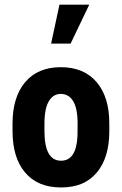

<svg xmlns="http://www.w3.org/2000/svg" viewBox="-20 -802 528 831"><path d="M172.4 -266.6V-234.9Q172.4 -106.4 244.1 -106.4Q310.1 -106.4 315.4 -212.9L315.9 -266.6Q315.9 -333 296.4 -364.7Q277.3 -395.5 243.2 -395.5Q210.4 -395.5 191.9 -364.7Q172.4 -333 172.4 -266.6ZM34.2 -235.4V-267.1Q34.2 -380.9 88.4 -445.8Q143.1 -511.2 243.2 -511.2Q343.8 -511.2 398.9 -445.8Q453.6 -380.9 453.1 -266.1V-234.4Q453.1 -120.1 399.4 -55.7Q372.1 -23.4 334 -6.8Q294.9 9.3 244.1 9.3Q142.6 9.3 88.4 -55.7Q61 -87.9 47.6 -133.1Q34.2 -178.2 34.2 -235.4ZM237.3 -781.7H366.2L285.6 -613.3H201.2Z"/></svg>

Font: MAUL Condensed Bold
Style: Condensed Bold
Weight: 700
Designer: MAUL
Version: Version 1.0; 2020; ttfautohint (v1.8.3)